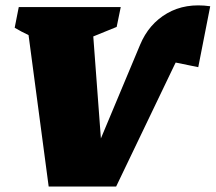

<svg xmlns="http://www.w3.org/2000/svg" viewBox="-20 -686 793 706"><path d="M407 0H159L85 -557Q59 -569 34 -584L49 -660H424L409 -587L323 -552L351 -177L495 -521Q527 -598 594.5 -637Q662 -676 753 -663L709 -439L626 -456Q624 -451 621 -446Z"/></svg>

Font: Piazzolla SC Black
Style: Italic
Weight: 900
Italic angle: -11.3°
Designer: Juan Pablo del Peral
Foundry: Huerta Tipografica
Version: Version 1.330